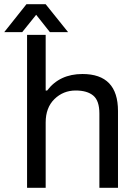

<svg xmlns="http://www.w3.org/2000/svg" viewBox="-59 -888 642 908"><path d="M-39 -736 66 -868H157L263 -736H177L112 -818L46 -736ZM69 0V-723H157V-460H164Q223 -538 331 -538Q499 -538 499 -363V0H411V-351Q411 -412 382 -436Q353 -460 299 -460Q240 -460 198.5 -419.5Q157 -379 157 -309V0Z"/></svg>

Font: Archivo
Style: Regular
Weight: 400
Designer: Hector Gatti
Foundry: Omnibus-Type
Version: Version 2.001